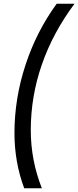

<svg xmlns="http://www.w3.org/2000/svg" viewBox="-20 -892 417 1023"><path d="M109 111Q57 -28 57 -183Q57 -366 115.5 -545Q174 -724 282 -872H377Q262 -718 203 -548Q144 -378 144 -199Q144 -38 203 111Z"/></svg>

Font: Open Sauce Sans
Style: Italic
Weight: 400
Italic angle: -10°
Designer: Alfredo Marco Pradil
Foundry: Creative Sauce Fz LLC
Version: Version 1.477